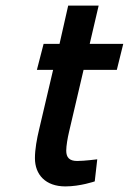

<svg xmlns="http://www.w3.org/2000/svg" viewBox="-20 -657 461 687"><path d="M421 -500H301L333 -637H224L193 -500H136L112 -407H170L120 -194C112 -161 105 -123 105 -91C105 -32 143 10 214 10C267 10 319 -8 319 -8L328 -87C328 -87 282 -81 256 -81C228 -81 217 -94 217 -118C217 -135 222 -164 227 -185L279 -407H398Z"/></svg>

Font: RazerF5 SemiBold
Style: Italic
Weight: 600
Foundry: Razer Inc.
Version: Version 2